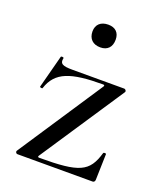

<svg xmlns="http://www.w3.org/2000/svg" viewBox="-116 -678 637 755"><g transform="rotate(20 202.5 -300.5)"><path d="M208 -506C238 -506 255 -524 255 -555C255 -584 238 -601 208 -601C177 -601 158 -584 158 -555C158 -524 177 -506 208 -506ZM39 -12C36 -7 40 0 46 0H361C367 0 370 -6 370 -11L373 -119C373 -123 362 -123 361 -119C336 -33 298 -16 132 -16C126 -16 124 -18 127 -23L360 -374C363 -379 358 -386 352 -386H135C95 -386 81 -392 87 -417C88 -420 76 -422 75 -418L39 -281C37 -277 49 -275 50 -278C74 -353 135 -373 269 -373C274 -373 276 -370 273 -366Z"/></g></svg>

Font: Cormorant Infant Book
Style: Regular
Weight: 500
Designer: Christian Thalmann (Catharsis Fonts)
Version: Version 1.000;PS 002.000;hotconv 1.0.88;makeotf.lib2.5.64775